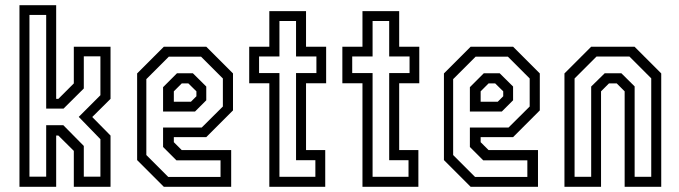

<svg xmlns="http://www.w3.org/2000/svg" viewBox="-20 -720 2616 740"><path d="M55 0V-700H196.5V-339H205L264.5 -398.5V-540H406V-339L335.5 -269L406 -197.5V0H264.5V-138.5L205 -197.5H196.5V0ZM93.5 -39H158V-237.5H224L303 -157.5V-39H367V-183.5L283.5 -269.5L367 -353V-503H303V-379L225 -301.5H158V-662.5H93.5Z M775 -540 878 -437V-294.5L775 -191.5H650V-172L680.5 -141.5H871V0H611.5L508.5 -103V-437L611.5 -540ZM755 -501.5H630.5L544 -415V-122.5L628.5 -38H830V-102H660L608.5 -153.5V-228.5H757.5L839 -309.5V-417.5ZM723.5 -437.5 775 -386.5V-333.5L731.5 -290H608.5V-384L662 -437.5ZM706 -398.5H680.5L650 -368V-328H716L737 -349V-368Z M1018 0V-399H940.5V-540H1018V-677H1159.5V-540H1237V-399H1159.5V-141.5H1233.5V0ZM1057 -38.5H1195.5V-102.5H1121V-438.5H1199.5V-502.5H1121V-639H1057V-502.5H978.5V-438.5H1057Z M1377 0V-399H1299.5V-540H1377V-677H1518.5V-540H1596V-399H1518.5V-141.5H1592.5V0ZM1416 -38.5H1554.5V-102.5H1480V-438.5H1558.5V-502.5H1480V-639H1416V-502.5H1337.5V-438.5H1416Z M1957.5 -540 2060.5 -437V-294.5L1957.5 -191.5H1832.5V-172L1863 -141.5H2053.5V0H1794L1691 -103V-437L1794 -540ZM1937.5 -501.5H1813L1726.5 -415V-122.5L1811 -38H2012.5V-102H1842.5L1791 -153.5V-228.5H1940L2021.5 -309.5V-417.5ZM1906 -437.5 1957.5 -386.5V-333.5L1914 -290H1791V-384L1844.5 -437.5ZM1888.5 -398.5H1863L1832.5 -368V-328H1898.5L1919.5 -349V-368Z M2155.5 0V-437L2258.5 -540H2425.5L2528.5 -437V0H2387.5V-368L2357 -398.5H2327L2296.5 -368V0ZM2194.5 -38.5H2258.5V-386.5L2310.5 -437.5H2375L2426 -387V-38.5H2490V-418L2406 -502H2279L2194.5 -417.5Z"/></svg>

Font: Tourney Condensed
Style: Regular
Weight: 400
Width: 3
Designer: Tyler Finck
Foundry: Etcetera Type Co
Version: Version 1.010; ttfautohint (v1.8.3)